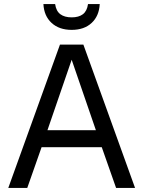

<svg xmlns="http://www.w3.org/2000/svg" viewBox="-20 -931 710 951"><path d="M21 0 277 -710H393L649 0H555L484 -202H186L115 0ZM215 -286H455L335 -635ZM335 -783Q273 -783 235.5 -817.5Q198 -852 195 -911H253Q258 -876 279 -860.5Q300 -845 335 -845Q370 -845 390.5 -860.5Q411 -876 416 -911H474Q471 -852 434 -817.5Q397 -783 335 -783Z"/></svg>

Font: Geist
Style: Regular
Weight: 400
Designer: Basement.studio, Andrés Briganti, Mateo Zaragoza
Foundry: Basement.studio, Vercel, Andrés Briganti, Guido Ferreyra, Mateo Zaragoza
Version: Version 1.401